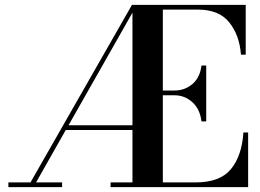

<svg xmlns="http://www.w3.org/2000/svg" viewBox="-20 -770 1071 790"><path d="M14.5 -19.5H105.5L523 -750H991V-545H971.5Q965.5 -625.5 923.2 -678Q881 -730.5 795 -730.5H650V-397.5H697.5Q740 -397.5 771.5 -424Q803 -450.5 809 -500.5H828.5V-270.5H809Q803 -321 771.5 -349.5Q740 -378 697.5 -378H650V-19.5H785Q886 -19.5 930.8 -74.8Q975.5 -130 981.5 -225H1001V0H435V-19.5H525V-235H250.5L128.5 -19.5H235.5V0H14.5ZM262 -254.5H525V-718Z"/></svg>

Font: Bodoni* 11pt Medium
Style: Regular
Weight: 500
Version: Version 2.3